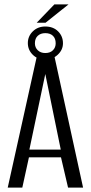

<svg xmlns="http://www.w3.org/2000/svg" viewBox="-20 -849 411 869"><path d="M15 0 146 -591H227L356 0H288L256 -137H111L81 0ZM113 -172H255L185 -514ZM185 -579Q151 -579 128.5 -601Q106 -623 106 -654Q106 -685 128.5 -707Q151 -729 185 -729Q221 -729 243 -707Q265 -685 265 -653Q265 -623 241 -601Q217 -579 185 -579ZM185 -609Q207 -609 219.5 -621.5Q232 -634 232 -653Q232 -675 219.5 -687Q207 -699 185 -699Q164 -699 151 -687Q138 -675 138 -653Q138 -634 151 -621.5Q164 -609 185 -609ZM146 -746 226 -829H290L186 -746Z"/></svg>

Font: Alumni Sans
Style: Regular
Weight: 400
Designer: Robert E. Leuschke
Foundry: Robert E. Leuschke
Version: Version 1.018